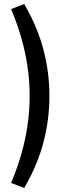

<svg xmlns="http://www.w3.org/2000/svg" viewBox="-20 -739 366 952"><path d="M100 193 35 168Q67 92 87 20.5Q107 -51 117 -121Q127 -191 127 -263Q127 -335 117 -405Q107 -475 87 -546.5Q67 -618 35 -694L100 -719Q165 -608 195 -494.5Q225 -381 225 -263Q225 -145 195 -31.5Q165 82 100 193Z"/></svg>

Font: Nunito Sans 12pt Medium
Style: Regular
Weight: 500
Designer: Vernon Adams
Foundry: Vernon Adams
Version: Version 3.101;gftools[0.9.27]